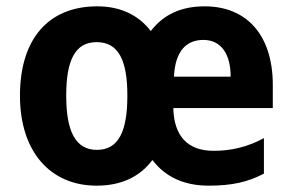

<svg xmlns="http://www.w3.org/2000/svg" viewBox="-20 -576 923 606"><path d="M626 -556C550 -556 495 -529 456 -478C416 -530 358 -556 287 -556C131 -556 43 -451 43 -274C43 -97 139 10 285 10C361 10 421 -17 461 -71C503 -16 563 10 639 10C714 10 763 -2 813 -28V-140C759 -111 708 -100 654 -100C571 -100 529 -148 527 -235H841V-308C841 -465 759 -556 626 -556ZM622 -450C679 -450 708 -404 708 -334H529C533 -415 568 -450 622 -450ZM285 -443C354 -443 382 -386 382 -274C382 -161 354 -103 286 -103C218 -103 189 -162 189 -274C189 -386 217 -443 285 -443Z"/></svg>

Font: Noto Sans Thai Looped SemiCondensed
Style: Bold
Weight: 700
Width: 4
Designer: Sasikarn Vongin, Ben Mitchell
Foundry: The Fontpad Ltd
Version: Version 1.001